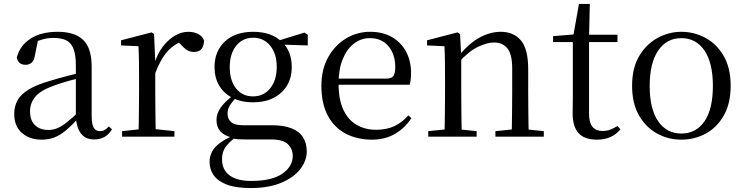

<svg xmlns="http://www.w3.org/2000/svg" viewBox="-20 -692 3768 972"><path d="M190 15Q130 15 91 -19Q52 -53 52 -115Q52 -154 69 -184.5Q86 -215 125.5 -239Q165 -263 231 -282Q273 -295 319 -307Q365 -319 405 -328V-303Q365 -293 324 -281.5Q283 -270 249 -257Q185 -234 158.5 -202Q132 -170 132 -128Q132 -82 157.5 -58Q183 -34 225 -34Q248 -34 270 -43Q292 -52 320 -74Q348 -96 386 -134L395 -87H371Q340 -54 312.5 -31Q285 -8 256 3.5Q227 15 190 15ZM457 14Q412 14 389.5 -16.5Q367 -47 364 -100V-103V-359Q364 -415 352 -445.5Q340 -476 315 -488Q290 -500 250 -500Q221 -500 192 -491.5Q163 -483 130 -465L173 -492L157 -413Q153 -386 140.5 -375Q128 -364 109 -364Q73 -364 65 -400Q80 -461 134 -496Q188 -531 272 -531Q359 -531 401.5 -489.5Q444 -448 444 -355V-108Q444 -61 455 -44.5Q466 -28 486 -28Q499 -28 509 -33.5Q519 -39 531 -52L547 -37Q531 -11 508.5 1.5Q486 14 457 14Z M598 0V-28L709 -40H750L863 -28V0ZM681 0Q682 -24 682.5 -65Q683 -106 683.5 -150.5Q684 -195 684 -229V-289Q684 -341 683.5 -381Q683 -421 681 -458L593 -462V-488L747 -528L760 -520L766 -379V-378V-229Q766 -195 766.5 -150.5Q767 -106 767.5 -65Q768 -24 769 0ZM765 -319 744 -371H762Q777 -420 804 -455.5Q831 -491 864.5 -511Q898 -531 933 -531Q962 -531 984 -519.5Q1006 -508 1013 -486Q1012 -459 1000 -444Q988 -429 961 -429Q942 -429 927 -438.5Q912 -448 895 -467L872 -489L917 -487Q865 -473 828.5 -432.5Q792 -392 765 -319Z M1249 260Q1174 260 1128.5 242.5Q1083 225 1062 195.5Q1041 166 1041 128Q1041 81 1074.5 48Q1108 15 1174 -11L1179 -2Q1140 27 1122 52Q1104 77 1104 114Q1104 168 1142.5 196Q1181 224 1251 224Q1356 224 1409 187.5Q1462 151 1462 97Q1462 63 1438 38.5Q1414 14 1351 14H1228Q1205 14 1187 13Q1169 12 1153 7V4Q1076 -15 1076 -84Q1076 -116 1095.5 -145Q1115 -174 1160 -209V-218L1183 -206Q1157 -179 1144.5 -160Q1132 -141 1132 -116Q1132 -90 1150 -74Q1168 -58 1209 -58H1355Q1416 -58 1455.5 -42.5Q1495 -27 1514 3Q1533 33 1533 75Q1533 121 1500.5 163.5Q1468 206 1404.5 233Q1341 260 1249 260ZM1261 -174Q1201 -174 1157 -196.5Q1113 -219 1089.5 -259Q1066 -299 1066 -352Q1066 -433 1118.5 -482Q1171 -531 1262 -531Q1308 -531 1345 -518Q1382 -505 1406 -480L1409 -478Q1457 -432 1457 -352Q1457 -299 1433 -259Q1409 -219 1365 -196.5Q1321 -174 1261 -174ZM1261 -204Q1315 -204 1348 -245Q1381 -286 1381 -353Q1381 -420 1348 -460.5Q1315 -501 1262 -501Q1208 -501 1175.5 -460Q1143 -419 1143 -352Q1143 -285 1175 -244.5Q1207 -204 1261 -204ZM1376 -467V-484H1382L1521 -527L1538 -516V-462Z M1862 15Q1789 15 1731 -15Q1673 -45 1640 -106Q1607 -167 1607 -257Q1607 -341 1641.5 -402.5Q1676 -464 1732 -497.5Q1788 -531 1854 -531Q1919 -531 1965.5 -503.5Q2012 -476 2036.5 -429Q2061 -382 2061 -323Q2061 -287 2054 -263H1646V-294H1936Q1963 -294 1972 -308Q1981 -322 1981 -352Q1981 -416 1947 -457.5Q1913 -499 1852 -499Q1808 -499 1772 -471.5Q1736 -444 1715 -392.5Q1694 -341 1694 -269Q1694 -188 1718.5 -136Q1743 -84 1786 -59.5Q1829 -35 1884 -35Q1937 -35 1976.5 -53.5Q2016 -72 2047 -108L2063 -94Q2030 -44 1980 -14.5Q1930 15 1862 15Z M2148 0V-28L2256 -39H2289L2393 -28V0ZM2230 0Q2231 -24 2231.5 -65Q2232 -106 2232.5 -150.5Q2233 -195 2233 -229V-289Q2233 -341 2232.5 -381Q2232 -421 2230 -458L2142 -462V-488L2296 -528L2309 -520L2315 -403V-402V-229Q2315 -195 2315.5 -150.5Q2316 -106 2316.5 -65Q2317 -24 2318 0ZM2488 0V-28L2595 -39H2628L2733 -28V0ZM2570 0Q2571 -24 2571.5 -64.5Q2572 -105 2572.5 -149.5Q2573 -194 2573 -229V-344Q2573 -418 2548.5 -447.5Q2524 -477 2481 -477Q2447 -477 2400 -455Q2353 -433 2298 -372L2290 -406H2300Q2354 -473 2408 -502Q2462 -531 2515 -531Q2580 -531 2617 -487.5Q2654 -444 2654 -342V-229Q2654 -194 2654.5 -149.5Q2655 -105 2655.5 -64.5Q2656 -24 2657 0Z M2921 -479V-516H3106V-479ZM3002 15Q2939 15 2909 -18Q2879 -51 2879 -118Q2879 -142 2879.5 -161Q2880 -180 2880 -207V-479H2780V-509L2901 -519L2881 -504L2911 -672H2966L2962 -501V-489V-118Q2962 -71 2979.5 -50Q2997 -29 3030 -29Q3052 -29 3069 -35.5Q3086 -42 3106 -54L3121 -37Q3100 -12 3071 1.5Q3042 15 3002 15Z M3429 15Q3363 15 3306.5 -16Q3250 -47 3215 -107.5Q3180 -168 3180 -258Q3180 -348 3216 -408.5Q3252 -469 3309 -500Q3366 -531 3429 -531Q3494 -531 3551 -500.5Q3608 -470 3643.5 -409Q3679 -348 3679 -258Q3679 -168 3644 -107Q3609 -46 3552.5 -15.5Q3496 15 3429 15ZM3429 -16Q3504 -16 3546.5 -78Q3589 -140 3589 -257Q3589 -373 3546.5 -436Q3504 -499 3429 -499Q3355 -499 3312 -436Q3269 -373 3269 -257Q3269 -140 3312 -78Q3355 -16 3429 -16Z"/></svg>

Font: Noto Serif KR ExtraLight
Style: Regular
Weight: 400
Version: Version 2.002-H1;hotconv 1.1.0;makeotfexe 2.6.0